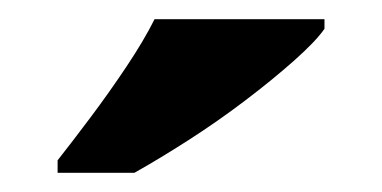

<svg xmlns="http://www.w3.org/2000/svg" viewBox="-20 -786 398 200"><path d="M40 -619Q55 -638 74.5 -664Q94 -690 112 -717Q130 -744 141 -766H318V-756Q309 -743 286.5 -723Q264 -703 235 -681Q206 -659 175.5 -639.5Q145 -620 120 -606H40Z"/></svg>

Font: Noto Serif Telugu ExtraBold
Style: Regular
Weight: 800
Designer: Jelle Bosma - Monotype Design Team
Foundry: Monotype Imaging Inc.
Version: Version 2.005; ttfautohint (v1.8.4.7-5d5b)